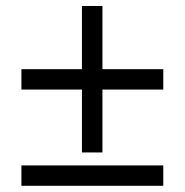

<svg xmlns="http://www.w3.org/2000/svg" viewBox="-20 -615 612 635"><path d="M318.8 -386.2H520V-318.8H318.8V-110.8H251V-318.8H50.8V-386.2H251V-595.2H318.8ZM50.8 -0.5V-67.9H520V-0.5Z"/></svg>

Font: Open Sans ACDW
Style: acdw
Weight: 400
Foundry: Ascender Corporation
Version: Version 1.10